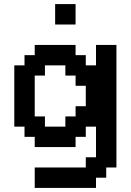

<svg xmlns="http://www.w3.org/2000/svg" viewBox="-20 -720 640 940"><path d="M150 200H450V150H500V100H550V-500H450V-400H400V-450H350V-500H150V-450H100V-400H50V-100H100V-50H150V0H350V-50H400V-100H450V50H400V100H150ZM200 -100V-150H150V-350H200V-400H300V-350H350V-300H400V-200H350V-150H300V-100ZM250 -600H350V-700H250Z"/></svg>

Font: Matrix Sans Video
Style: Regular
Weight: 400
Designer: Brad Neil
Version: Version 1.100